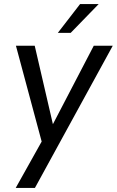

<svg xmlns="http://www.w3.org/2000/svg" viewBox="-20 -717 572 940"><path d="M57 203H151L532 -493H439L239 -109L150 -493H58L184 -24ZM263 -556H326L463 -697H372Z"/></svg>

Font: HK Grotesk
Style: Italic
Weight: 400
Italic angle: -16°
Designer: Alfredo Marco Pradil
Foundry: Hanken Design Co.
Version: Version 3.001;FEAKit 1.0